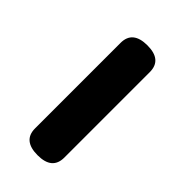

<svg xmlns="http://www.w3.org/2000/svg" viewBox="-2 -768 383 383"><g transform="rotate(-45 190.0 -576.0)"><path d="M24 -575.5Q24 -617 58.5 -617H299.5Q334 -617 334 -575.5Q334 -534.5 299.5 -534.5H58.5Q24 -534.5 24 -575.5Z"/></g></svg>

Font: Fraunces 72pt Soft
Style: Bold
Weight: 700
Version: Version 1.000;[b76b70a41]